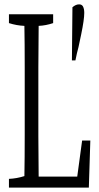

<svg xmlns="http://www.w3.org/2000/svg" viewBox="-20 -790 455 880"><path d="M91.8 -671.4Q56.2 -672.9 21 -684.1Q21 -699.2 21 -724.6Q21 -724.6 223.6 -724.6Q223.6 -699.7 223.6 -684.1Q190.4 -672.9 157.2 -671.4Q155.8 -548.8 155.8 -481Q155.8 -318.4 155.8 -165.5Q155.8 -107.4 156.7 -46.4Q157.2 -8.3 157.2 19.5Q157.2 19.5 334 19.5Q345.2 -58.6 356.4 -146Q356.4 -146 394 -146Q390.6 -33.2 387.2 69.8Q387.2 69.8 21 69.8Q21 54.7 21 29.8Q56.6 28.3 91.8 17.1Q93.3 -64.5 93.3 -172.9Q93.3 -322.3 93.3 -481.9Q93.3 -591.3 91.8 -671.4ZM360.4 -760.3Q366.2 -749 366.2 -731Q366.2 -700.7 352.1 -632.3Q346.2 -603.5 339.8 -574.2Q332.5 -548.3 325.7 -513.2Q325.7 -513.2 309.6 -513.2Q310.5 -640.1 312 -756.8Q320.3 -763.7 327.4 -766.8Q334.5 -770 342.8 -770Q355 -770 360.4 -760.3Z"/></svg>

Font: Scarab Serif
Style: Light
Weight: 300
Designer: John Roberts
Foundry: Scarab
Version: 1.0